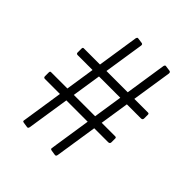

<svg xmlns="http://www.w3.org/2000/svg" viewBox="-202 -875 1008 1008"><g transform="rotate(45 301.5 -371.0)"><path d="M172 -11Q171 -5 168.5 -2Q166 1 161 0L134 -4Q128 -5 126 -7Q124 -9 125 -13L235 -733Q236 -737 238.5 -740Q241 -743 244 -742L274 -738Q284 -737 282 -725ZM379 -11Q378 -5 375.5 -2Q373 1 367 0L341 -4Q335 -5 333 -7Q331 -9 331 -13L441 -733Q442 -737 444.5 -740Q447 -743 450 -742L480 -738Q490 -737 489 -725ZM531 -257Q531 -245 518 -245H49Q44 -245 41.5 -247.5Q39 -250 39 -255V-283Q39 -293 46 -293H523Q531 -293 531 -285ZM564 -467Q564 -455 551 -455H82Q77 -455 74.5 -457.5Q72 -460 72 -465V-493Q72 -503 79 -503H556Q564 -503 564 -495Z"/></g></svg>

Font: Libre Franklin Thin Light
Style: Regular
Weight: 300
Version: Version 3.000